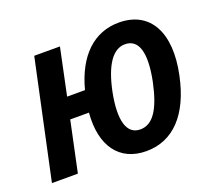

<svg xmlns="http://www.w3.org/2000/svg" viewBox="-100 -685 927 828"><g transform="rotate(-20 363.5 -271.0)"><path d="M10 0H129L178 -231H264C251 -82 317 10 441 10C564 10 650 -80 685 -247C725 -434 660 -552 517 -552C403 -552 319 -473 281 -328H199L244 -542H126ZM448 -87C386 -87 365 -155 390 -281C414 -397 455 -455 510 -455C573 -455 594 -389 568 -261C543 -143 506 -87 448 -87Z"/></g></svg>

Font: Noto Sans SemiCondensed SemiBold
Style: Italic
Weight: 600
Width: 4
Italic angle: -12°
Designer: Monotype Design Team
Foundry: Monotype Imaging Inc.
Version: Version 2.013